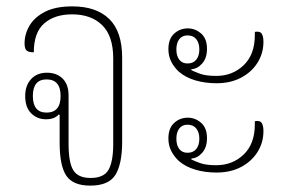

<svg xmlns="http://www.w3.org/2000/svg" viewBox="-20 -572 888 602"><path d="M263 10Q209 10 188 -21Q167 -52 167 -125V-212L164 -213Q151 -198 124 -198Q97 -198 78 -216.5Q59 -235 59 -271Q59 -304 77.5 -324Q96 -344 127 -344Q158 -344 176.5 -325.5Q195 -307 195 -273V-121Q195 -62 210 -38Q225 -14 264 -14Q306 -14 320.5 -40Q335 -66 335 -121V-389Q335 -459 300.5 -493Q266 -527 206 -527Q151 -527 118.5 -498.5Q86 -470 86 -408Q69 -408 63 -414Q57 -420 57 -436Q57 -465 72.5 -491.5Q88 -518 121 -535Q154 -552 207 -552Q282 -552 322.5 -512.5Q363 -473 363 -391V-128Q363 -58 342 -24Q321 10 263 10ZM126 -219Q170 -219 170 -271Q170 -323 126 -323Q83 -323 83 -271Q83 -219 126 -219Z M659 -311Q623 -311 592.5 -320Q562 -329 541 -347Q526 -361 517 -378.5Q508 -396 508 -418Q508 -450 526 -466.5Q544 -483 569 -483Q592 -483 610.5 -467Q629 -451 629 -419Q629 -390 614 -373Q599 -356 580 -355V-352Q590 -347 608 -340.5Q626 -334 658 -334Q709 -334 744 -367.5Q779 -401 779 -462V-472Q795 -475 800.5 -466.5Q806 -458 806 -441Q806 -405 787.5 -375.5Q769 -346 736 -328.5Q703 -311 659 -311ZM568 -373Q586 -373 595.5 -385Q605 -397 605 -417Q605 -437 595.5 -449Q586 -461 568 -461Q551 -461 542 -449Q533 -437 533 -417Q533 -397 542 -385Q551 -373 568 -373ZM659 -31Q623 -31 592.5 -40Q562 -49 541 -67Q526 -81 517 -98.5Q508 -116 508 -138Q508 -170 526 -186.5Q544 -203 569 -203Q592 -203 610.5 -187Q629 -171 629 -139Q629 -110 614 -93Q599 -76 580 -75V-72Q590 -67 608 -60.5Q626 -54 658 -54Q709 -54 744 -87.5Q779 -121 779 -182V-192Q795 -195 800.5 -186.5Q806 -178 806 -161Q806 -125 787.5 -95.5Q769 -66 736 -48.5Q703 -31 659 -31ZM568 -93Q586 -93 595.5 -105Q605 -117 605 -137Q605 -157 595.5 -169Q586 -181 568 -181Q551 -181 542 -169Q533 -157 533 -137Q533 -117 542 -105Q551 -93 568 -93Z"/></svg>

Font: Noto Serif Thai Condensed Thin
Style: Regular
Weight: 100
Width: 3
Designer: Monotype Design Team
Foundry: Monotype Imaging Inc.
Version: Version 2.001; ttfautohint (v1.8.4.7-5d5b)